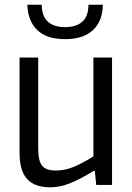

<svg xmlns="http://www.w3.org/2000/svg" viewBox="-20 -784 561 814"><path d="M193 10Q127 10 95 -25Q63 -60 63 -134V-540H142V-155Q142 -102 158.5 -81.5Q175 -61 217 -61Q255 -61 292.5 -76.5Q330 -92 376 -121V-540H455V0H388L382 -60H378Q347 -41 322 -28Q297 -15 275.5 -6.5Q254 2 234 6Q214 10 193 10ZM256 -618Q178 -618 138 -656.5Q98 -695 96 -764H157Q157 -716 182.5 -692.5Q208 -669 256 -669Q304 -669 329.5 -692.5Q355 -716 355 -764H416Q415 -695 374.5 -656.5Q334 -618 256 -618Z"/></svg>

Font: Encode Sans Condensed
Style: Regular
Weight: 400
Designer: Pablo Impallari, Andres Torresi
Foundry: Pablo Impallari, Andres Torresi
Version: Version 1.000; ttfautohint (v1.00) -l 8 -r 50 -G 200 -x 14 -